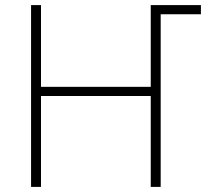

<svg xmlns="http://www.w3.org/2000/svg" viewBox="-20 -734 813 754"><path d="M102 0V-714H141V-393H572V-714H769V-678H611V0H572V-357H141V0Z"/></svg>

Font: Noto Sans ExtraLight
Style: Regular
Weight: 200
Designer: Monotype Design Team
Foundry: Monotype Imaging Inc.
Version: Version 2.007